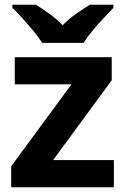

<svg xmlns="http://www.w3.org/2000/svg" viewBox="-20 -786 528 806"><path d="M458 0H27V-88L280 -432H42V-546H449V-449L203 -114H458ZM157 -606Q143 -629 120.5 -656Q98 -683 74.5 -709Q51 -735 32 -753V-766H131Q157 -750 187 -728.5Q217 -707 243 -680Q269 -707 300 -728.5Q331 -750 357 -766H456V-753Q438 -735 414 -709Q390 -683 367.5 -656Q345 -629 331 -606Z"/></svg>

Font: Noto Sans Nag Mundari
Style: Bold
Weight: 700
Version: Version 1.000